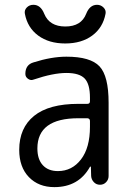

<svg xmlns="http://www.w3.org/2000/svg" viewBox="-20 -765 540 795"><path d="M381.8 -745.1Q397.5 -745.1 408.7 -733.9Q419.9 -722.7 417 -708Q406.2 -650.4 361.8 -617.7Q317.4 -585 250 -585Q182.6 -585 138.2 -617.7Q93.8 -650.4 83 -708Q80.1 -722.7 90.8 -733.9Q101.6 -745.1 118.2 -745.1Q148.4 -745.1 163.1 -708Q184.6 -655.3 250.5 -655.3Q316.4 -655.3 336.9 -708Q351.6 -745.1 381.8 -745.1ZM304.7 -275.4Q134.8 -275.4 134.8 -150.4Q134.8 -105.5 157.2 -81.1Q179.7 -56.6 219.7 -56.6Q278.3 -56.6 315.4 -105Q352.5 -153.3 352.5 -240.2V-263.7Q352.5 -274.4 341.8 -275.4ZM205.1 9.8Q139.6 9.8 99.6 -31.7Q59.6 -73.2 59.6 -144.5Q59.6 -235.4 121.1 -285.2Q182.6 -335 304.7 -335H341.8Q352.5 -335 352.5 -345.7V-360.4Q352.5 -417 330.6 -439.9Q308.6 -462.9 254.9 -462.9Q200.2 -462.9 119.1 -435.5Q107.4 -430.7 96.2 -438.5Q85 -446.3 85 -459Q85 -497.1 119.1 -506.8Q193.4 -530.3 254.9 -530.3Q354.5 -530.3 392.1 -490.2Q429.7 -450.2 429.7 -339.8V-36.1Q429.7 -21.5 419.4 -10.7Q409.2 0 394 0Q378.9 0 368.7 -10.7Q358.4 -21.5 357.4 -36.1L356.4 -74.2Q356.4 -75.2 355.5 -75.2Q353.5 -75.2 352.5 -74.2Q305.7 9.8 205.1 9.8Z"/></svg>

Font: Rounded-X Mgen+ 2m regular
Style: Regular
Weight: 400
Designer: [Source Han Sans]
Ryoko NISHIZUKA  (kana & ideographs); Paul D. Hunt (Latin, Greek & Cyrillic); Wenlong ZHANG  (bopomofo
Version: Version 1.059.20150602